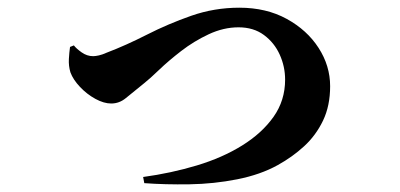

<svg xmlns="http://www.w3.org/2000/svg" viewBox="-20 -490 1040 499"><path d="M352 -30Q425 -40 491.5 -60Q558 -80 609.5 -112Q661 -144 691 -186.5Q721 -229 721 -283Q721 -317 707 -348Q693 -379 666 -399Q639 -419 600 -419Q561 -419 522.5 -401Q484 -383 451 -357.5Q418 -332 393.5 -308.5Q369 -285 355 -274Q324 -249 307 -235Q290 -221 269 -221Q250 -221 228 -233Q206 -245 188 -264Q170 -283 163 -302Q158 -319 159 -336.5Q160 -354 162 -368L172 -372Q178 -364 192 -354Q206 -344 222 -344Q228 -344 237 -346Q246 -348 257 -353Q307 -372 362 -400Q417 -428 477 -449Q537 -470 602 -470Q672 -470 725 -441Q778 -412 808 -365.5Q838 -319 838 -266Q838 -215 819.5 -176.5Q801 -138 770.5 -110Q740 -82 702 -61Q657 -36 596.5 -24Q536 -12 472.5 -11Q409 -10 355 -14Z"/></svg>

Font: Noto Serif TC ExtraBold
Style: Regular
Weight: 800
Designer: Ryoko NISHIZUKA 西塚涼子 (kana & ideographs); Frank Grießhammer (Latin, Greek & Cyrillic); Wenlong ZHANG 张文龙 (bopomofo); San
Foundry: Adobe
Version: Version 2.002-H1;hotconv 1.1.0;makeotfexe 2.6.0